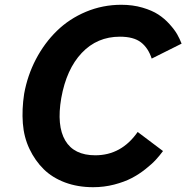

<svg xmlns="http://www.w3.org/2000/svg" viewBox="-20 -761 773 796"><path d="M655.8 -134.8Q642.1 -116.2 626.2 -98.9Q610.4 -81.5 583 -59.8Q555.7 -38.1 525.6 -22.5Q495.6 -6.8 453.4 4.2Q411.1 15.1 366.2 15.1Q302.2 15.1 249.5 -4.6Q196.8 -24.4 161.1 -59.6Q125.5 -94.7 102.3 -143.3Q79.1 -191.9 74.7 -249.8Q70.3 -307.6 80.1 -372.1Q93.8 -448.2 128.9 -515.4Q164.1 -582.5 215.6 -632.8Q267.1 -683.1 336.4 -712.2Q405.8 -741.2 482.9 -741.2Q530.3 -741.2 570.3 -729.5Q610.4 -717.8 636.2 -700.9Q662.1 -684.1 683.1 -660.6Q704.1 -637.2 714.6 -618.7Q725.1 -600.1 732.9 -580.1L608.9 -518.1Q594.7 -562 564.5 -585.4Q534.2 -608.9 477.1 -608.9Q382.8 -608.9 319.1 -541.7Q255.4 -474.6 233.9 -354Q214.4 -239.7 250.5 -178.5Q286.6 -117.2 375 -117.2Q483.4 -117.2 550.8 -213.9Z"/></svg>

Font: Stilu SemiBold
Style: Italic
Weight: 600
Italic angle: -10°
Designer: Genilson Lima Santos
Foundry: Genilson Lima Santos
Version: Version 1.200;PS 001.200;hotconv 1.0.88;makeotf.lib2.5.64775